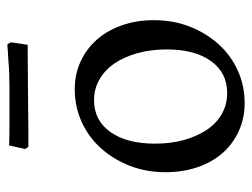

<svg xmlns="http://www.w3.org/2000/svg" viewBox="-104 -590 705 538"><g transform="rotate(-90 249.0 -320.5)"><path d="M230 12Q187 12 151 -4.5Q115 -21 89.5 -50Q64 -79 50 -120Q36 -161 36 -210Q36 -264 54 -310Q72 -356 103 -390.5Q134 -425 176.5 -444.5Q219 -464 268 -464Q311 -464 346.5 -447.5Q382 -431 407.5 -402Q433 -373 447.5 -332Q462 -291 462 -242Q462 -188 444 -142Q426 -96 395 -61.5Q364 -27 321.5 -7.5Q279 12 230 12ZM258 -37Q315 -37 347.5 -82.5Q380 -128 380 -206Q380 -251 369.5 -288.5Q359 -326 340.5 -353Q322 -380 295.5 -395Q269 -410 238 -410Q181 -410 148.5 -364Q116 -318 116 -239Q116 -194 126.5 -157Q137 -120 155.5 -93Q174 -66 200 -51.5Q226 -37 258 -37ZM400 -643 393 -596 251 -595Q228 -595 203.5 -594.5Q179 -594 157 -594H107L101 -603L111 -648Q139 -647 166 -647H265Q284 -647 306 -647.5Q328 -648 348 -650Q371 -651 394 -653Z"/></g></svg>

Font: Alegreya
Style: Regular
Weight: 400
Designer: Juan Pablo del Peral
Foundry: Juan Pablo del Peral
Version: Version 1.003